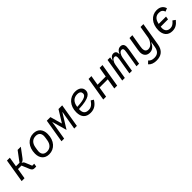

<svg xmlns="http://www.w3.org/2000/svg" viewBox="413 -2145 3975 3975"><g transform="rotate(-45 2400.5 -158.0)"><path d="M65.7 0H149.5L188.2 -229.8H290.8L361.2 -61.4C379.6 -18.5 400.6 0 438.6 0H492.2L503.9 -71H446L388.1 -211.6C372.5 -248.9 357.2 -259.6 334.2 -263.8L335.2 -268.1C366.1 -275.2 389.2 -291.2 411.9 -321.4L557.2 -516H463.8L302.6 -300.4H199.9L235.4 -516H151.6Z M865.1 12.1C1018.8 12.1 1137.8 -112.6 1137.8 -309.7C1137.8 -439.3 1068.9 -528.1 934.3 -528.1C781.2 -528.1 662.3 -403.4 662.3 -206.3C662.3 -76.7 732.6 12.1 865.1 12.1ZM746.8 -183.2C746.8 -195.3 748.2 -210.6 752.1 -233.7L762.1 -295.1C778.8 -394.5 836.3 -456.3 930.4 -456.3C1005.7 -456.3 1053.3 -417.6 1053.3 -332.7C1053.3 -320.7 1052.2 -305.4 1048.3 -282.3L1038.4 -220.9C1021.7 -121.4 964.1 -59.7 870 -59.7C794.7 -59.7 746.8 -98.4 746.8 -183.2Z M1232.2 0H1310L1366.5 -337.4L1375.7 -410.2H1382.1L1472.3 -92L1669.7 -410.2H1675.8L1661.9 -337.4L1604.8 0H1682.5L1768.5 -516H1660.5L1499.6 -256H1497.5L1424 -516H1318.2Z M2077.8 12.1C2188.6 12.1 2258.2 -41.2 2315.7 -134.6L2258.2 -170.5C2200.3 -89.8 2158.4 -58.9 2085.9 -58.9C1981.2 -58.9 1959.2 -122.9 1959.2 -193.2C1959.2 -195.7 1959.2 -206 1960.2 -215.9C2286.6 -224.8 2333.8 -315 2333.8 -388.5C2333.8 -479 2258.9 -528.1 2157.7 -528.1C1990.4 -528.1 1872.2 -396.3 1872.2 -209.2C1872.2 -61.8 1946 12.1 2077.8 12.1ZM1966.6 -272.4 1967.7 -282.7C1983 -397.4 2049.4 -459.9 2150.2 -459.9C2222.7 -459.9 2248.9 -426.1 2248.9 -384.9C2248.9 -336.3 2213.1 -280.5 1966.6 -272.4Z M2454.9 0H2538.4L2576 -229.8H2816.1L2778.4 0H2862.2L2948.2 -516H2864.3L2827.8 -300.4H2587.7L2624.3 -516H2540.8Z M3086.6 0 3142.4 -333.5C3147 -362.2 3158.7 -394.5 3177.6 -421.2C3193.5 -444.6 3215.6 -460.6 3242.5 -460.6C3269.9 -460.6 3283.7 -443.9 3283.7 -403.1C3283.7 -387.1 3281.6 -368.6 3277.7 -345.5L3219.8 0H3295.5L3351.2 -332.4C3356.5 -362.6 3368.3 -395.6 3386.4 -421.2C3403.1 -444.2 3422.6 -460.6 3449.9 -460.6C3479 -460.6 3492.5 -441.8 3492.5 -405.9C3492.5 -392 3489.7 -368.6 3485.8 -345.5L3427.9 0H3503.9L3563.9 -358.7C3567.8 -382.8 3570.7 -410.2 3570.7 -429.3C3570.7 -492.2 3539.8 -528.1 3483 -528.1C3422.6 -528.1 3383.9 -488.6 3358 -429.7H3354.4C3358.7 -486.9 3333.1 -528.1 3275.9 -528.1C3218.7 -528.1 3187.5 -486.9 3163.4 -434.3H3159.4L3172.6 -516H3096.6L3010.7 0Z M3809.7 212C3940.7 212 4034.8 150.2 4061.1 -2.8L4146.3 -516H4062.5L4018.1 -247.5C4008.5 -190 3971.6 -144.5 3960.2 -131C3931.5 -97.3 3897.4 -75.6 3853.3 -75.6C3796.5 -75.6 3768.8 -113.6 3768.8 -171.9C3768.8 -183.9 3769.9 -201.7 3773.8 -224.4L3822.4 -516H3739L3689.3 -219.5C3685 -190.7 3682.9 -171.2 3682.9 -152.3C3682.9 -59.3 3736.5 -3.2 3823.9 -3.2C3907 -3.2 3958.8 -55 3996.8 -137.4H3999.6L3980.5 -18.1C3962 94.8 3907 139.6 3813.9 139.6C3752.1 139.6 3710.2 119.7 3682.9 85.6L3626.1 140.6C3664.4 187.9 3725.5 212 3809.7 212Z M4471.2 12.1C4558.9 12.1 4618.6 -23.1 4682.5 -103.3L4625.7 -145.6C4575.3 -85.6 4535.5 -59.7 4482.2 -59.7C4407.7 -59.7 4358.7 -100.1 4358.7 -185.4C4358.7 -196 4359.4 -204.2 4361.5 -218.4L4362.2 -225.5H4576.7L4588.1 -295.1H4373.6L4377.5 -313.2C4398.1 -405.9 4452.1 -456.3 4533 -456.3C4596.6 -456.3 4633.5 -437.1 4653.1 -375L4723.7 -403.4C4705.3 -472.3 4652 -528.1 4542.3 -528.1C4392 -528.1 4274.5 -401.3 4274.5 -206C4274.5 -76.3 4342.3 12.1 4471.2 12.1Z"/></g></svg>

Font: Margiela Mono Italic Text It
Style: Regular
Weight: 400
Designer: Mike Abbink, Paul van der Laan, Pieter van Rosmalen
Foundry: Bold Monday
Version: Version 2.003 2021